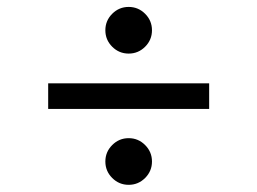

<svg xmlns="http://www.w3.org/2000/svg" viewBox="-20 -562 732 546"><path d="M574.8 -325.1V-252.3H117V-325.1H574.8ZM345.9 -169.1Q373.2 -169.1 392.7 -149.5Q412.2 -130 412.2 -102.7Q412.2 -75.4 392.7 -55.9Q373.2 -36.4 345.9 -36.4Q318.6 -36.4 299.1 -55.9Q279.6 -75.4 279.6 -102.7Q279.6 -130 299.1 -149.5Q318.6 -169.1 345.9 -169.1ZM345.9 -542.3Q373.2 -542.3 392.7 -522.8Q412.2 -503.3 412.2 -475.9Q412.2 -448.6 392.7 -429.1Q373.2 -409.6 345.9 -409.6Q318.6 -409.6 299.1 -429.1Q279.6 -448.6 279.6 -475.9Q279.6 -503.3 299.1 -522.8Q318.6 -542.3 345.9 -542.3Z"/></svg>

Font: Lohit Bengali
Style: Regular
Weight: 400
Version: Version 2.91.5